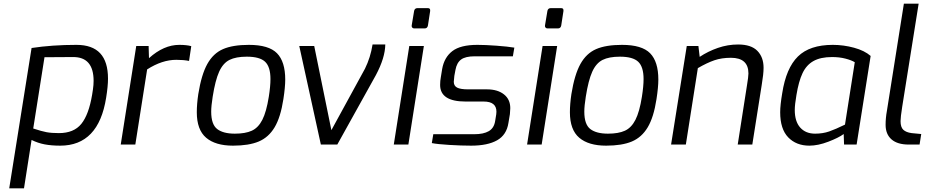

<svg xmlns="http://www.w3.org/2000/svg" viewBox="-20 -783 5020 1040"><path d="M151 -523Q263 -540 394 -540Q480 -540 522.5 -494.5Q565 -449 565 -357Q565 -316 555 -254Q514 6 306 6Q259 6 222 -1Q185 -8 151 -25L110 237H30ZM479 -270Q480 -275 483.5 -299Q487 -323 487 -345Q487 -475 375 -474L221 -473L160 -87Q205 -72 232 -67Q259 -62 299 -62Q380 -62 420.5 -112Q461 -162 479 -270Z M718 -534H785L787 -468Q867 -540 951 -540Q991 -540 1016 -533L1004 -453Q974 -459 935 -459Q858 -459 777 -407L713 0H634Z M1046 -175Q1046 -219 1054 -273Q1071 -379 1103 -436.5Q1135 -494 1188 -517Q1241 -540 1328 -540Q1436 -540 1480.5 -494.5Q1525 -449 1525 -352Q1525 -311 1515 -246Q1500 -148 1467.5 -93.5Q1435 -39 1381.5 -16.5Q1328 6 1242 6Q1147 6 1096.5 -37Q1046 -80 1046 -175ZM1436 -259Q1445 -316 1445 -355Q1445 -421 1416 -448.5Q1387 -476 1317 -476Q1258 -476 1223 -458.5Q1188 -441 1167 -394.5Q1146 -348 1132 -259Q1124 -209 1124 -178Q1124 -109 1156.5 -84Q1189 -59 1252 -59Q1309 -59 1344 -75Q1379 -91 1401 -134Q1423 -177 1436 -259Z M1601 -534H1682L1775 -78L1957 -411Q1987 -472 1998 -542H2067Q2066 -470 2016 -376L1807 0H1718Z M2210 -645 2223 -723Q2224 -730 2228.5 -734.5Q2233 -739 2241 -739H2298Q2312 -739 2310 -723L2298 -645Q2295 -629 2280 -629H2224Q2217 -629 2213 -633.5Q2209 -638 2210 -645ZM2197 -534H2276L2192 0H2113Z M2319 -8 2327 -56H2549Q2599 -56 2627.5 -72.5Q2656 -89 2662 -127L2668 -164Q2669 -170 2669 -178Q2669 -233 2600 -233H2502Q2364 -233 2364 -323Q2364 -345 2368 -366L2375 -409Q2386 -472 2430 -506Q2474 -540 2566 -540Q2608 -540 2669 -535.5Q2730 -531 2766 -525L2758 -478H2551Q2501 -478 2477.5 -460.5Q2454 -443 2447 -404L2441 -372Q2438 -348 2438 -340Q2438 -318 2456 -308.5Q2474 -299 2516 -299H2618Q2675 -299 2709.5 -272Q2744 -245 2744 -197Q2744 -189 2742 -165L2734 -117Q2724 -52 2672.5 -23Q2621 6 2532 6Q2479 6 2413.5 2Q2348 -2 2319 -8Z M2932 -645 2945 -723Q2946 -730 2950.5 -734.5Q2955 -739 2963 -739H3020Q3034 -739 3032 -723L3020 -645Q3017 -629 3002 -629H2946Q2939 -629 2935 -633.5Q2931 -638 2932 -645ZM2919 -534H2998L2914 0H2835Z M3067 -175Q3067 -219 3075 -273Q3092 -379 3124 -436.5Q3156 -494 3209 -517Q3262 -540 3349 -540Q3457 -540 3501.5 -494.5Q3546 -449 3546 -352Q3546 -311 3536 -246Q3521 -148 3488.5 -93.5Q3456 -39 3402.5 -16.5Q3349 6 3263 6Q3168 6 3117.5 -37Q3067 -80 3067 -175ZM3457 -259Q3466 -316 3466 -355Q3466 -421 3437 -448.5Q3408 -476 3338 -476Q3279 -476 3244 -458.5Q3209 -441 3188 -394.5Q3167 -348 3153 -259Q3145 -209 3145 -178Q3145 -109 3177.5 -84Q3210 -59 3273 -59Q3330 -59 3365 -75Q3400 -91 3422 -134Q3444 -177 3457 -259Z M3700 -534H3763L3770 -475Q3815 -505 3868.5 -523.5Q3922 -542 3978 -542Q4049 -542 4082.5 -507.5Q4116 -473 4116 -416Q4116 -382 4106 -323L4055 0H3976L4026 -320Q4034 -368 4034 -385Q4034 -470 3939 -470Q3889 -470 3849.5 -456.5Q3810 -443 3760 -414L3695 0H3615Z M4206 -175Q4206 -214 4217 -278Q4238 -414 4302 -477Q4366 -540 4491 -540Q4549 -540 4606 -524.5Q4663 -509 4696 -480L4620 0H4552L4550 -57Q4523 -37 4467 -15.5Q4411 6 4364 6Q4293 6 4249.5 -39Q4206 -84 4206 -175ZM4557 -108 4610 -446Q4592 -457 4559.5 -465.5Q4527 -474 4487 -474Q4425 -474 4386.5 -452.5Q4348 -431 4327 -386.5Q4306 -342 4294 -268Q4285 -216 4285 -187Q4285 -125 4314.5 -92Q4344 -59 4395 -59Q4437 -59 4471.5 -71Q4506 -83 4557 -108Z M4777 -107Q4777 -144 4784 -182L4876 -763H4956L4867 -205Q4858 -148 4858 -127Q4858 -94 4873 -80Q4888 -66 4918 -62L4970 -57L4961 0H4902Q4841 0 4809 -28Q4777 -56 4777 -107Z"/></svg>

Font: Exo
Style: Italic
Weight: 400
Italic angle: -9°
Designer: Natanael Gama
Foundry: Natanael Gama
Version: Version 1.500; ttfautohint (v1.6)